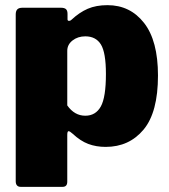

<svg xmlns="http://www.w3.org/2000/svg" viewBox="-20 -560 657 745"><path d="M242 -506V-485Q242 -479 248 -479Q253 -479 257 -483Q288 -512 320.5 -526Q353 -540 397 -540Q485 -540 539 -471Q593 -402 593 -267Q593 -124 537 -57Q481 10 390 10Q353 10 322.5 -1.5Q292 -13 262 -41Q251 -51 246 -51Q241 -51 241 -36V145Q241 165 223 165H60Q51 165 46 159.5Q41 154 41 143V-504Q41 -517 47 -523.5Q53 -530 68 -530H216Q230 -530 236 -524.5Q242 -519 242 -506ZM311 -111Q351 -111 371 -146.5Q391 -182 391 -273Q391 -356 371.5 -387.5Q352 -419 311 -419Q282 -419 261.5 -403Q241 -387 241 -363V-151Q269 -111 311 -111Z"/></svg>

Font: Libre Franklin Black
Style: Regular
Weight: 900
Designer: Pablo Impallari, Rodrigo Fuenzalida
Foundry: Impallari Type
Version: Version 1.002; ttfautohint (v1.5)